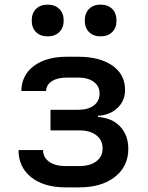

<svg xmlns="http://www.w3.org/2000/svg" viewBox="-20 -802 640 829"><path d="M263 7Q170 7 115 -36.5Q60 -80 60 -154H166Q166 -122 192.5 -103.5Q219 -85 263 -85H322Q369 -85 396 -105.5Q423 -126 423 -161Q423 -197 396 -218Q369 -239 322 -239H198V-328H318Q361 -328 385.5 -347Q410 -366 410 -398Q410 -430 385 -448.5Q360 -467 318 -467H269Q228 -467 204 -451.5Q180 -436 179 -409H72Q73 -477 126 -517Q179 -557 269 -557H318Q410 -557 465 -519Q520 -481 520 -414Q520 -367 487.5 -336Q455 -305 403 -302V-297Q464 -293 499 -255.5Q534 -218 534 -159Q534 -84 476.5 -38.5Q419 7 322 7ZM414 -645Q383 -645 364.5 -663.5Q346 -682 346 -713Q346 -745 364.5 -763.5Q383 -782 414 -782Q446 -782 464.5 -763.5Q483 -745 483 -713Q483 -682 464.5 -663.5Q446 -645 414 -645ZM186 -645Q154 -645 135.5 -663.5Q117 -682 117 -713Q117 -745 135.5 -763.5Q154 -782 186 -782Q217 -782 236 -763.5Q255 -745 255 -713Q255 -682 236 -663.5Q217 -645 186 -645Z"/></svg>

Font: JetBrains Mono SemiBold
Style: Regular
Weight: 472
Monospace: yes
Designer: Philipp Nurullin, Konstantin Bulenkov
Foundry: JetBrains
Version: Version 2.305; ttfautohint (v1.8.4.7-5d5b)